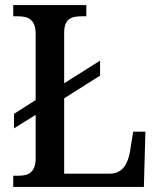

<svg xmlns="http://www.w3.org/2000/svg" viewBox="-20 -734 627 754"><path d="M32 0H545L551 -217H503L491 -142C483 -92 462 -52 411 -52H232V-348L373 -437V-496L232 -407V-605C232 -659 259 -670 300 -670H319V-714H32V-670H51C89 -670 120 -659 120 -601V-341L35 -287V-230L120 -283V-112C120 -55 89 -44 53 -44H32Z"/></svg>

Font: Noto Serif Hebrew SemiCondensed Medium
Style: Regular
Weight: 500
Width: 4
Designer: Monotype Design Team
Foundry: Monotype Imaging Inc.
Version: Version 2.004